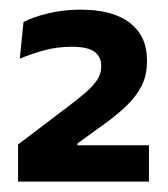

<svg xmlns="http://www.w3.org/2000/svg" viewBox="-20 -730 339 388"><path d="M281 -363H16.5V-438L114 -512Q135.5 -528 151.2 -541.5Q167 -555 175.8 -567.8Q184.5 -580.5 184.5 -594.5V-597.5Q184.5 -615 171.2 -625.2Q158 -635.5 124.5 -635.5Q95 -635.5 68.2 -628Q41.5 -620.5 20 -611.5L27.5 -685.5Q47.5 -696 78.2 -703.2Q109 -710.5 142.5 -710.5Q208.5 -710.5 242.8 -683.5Q277 -656.5 277 -609.5V-605Q277 -579 267 -558.2Q257 -537.5 238.2 -518.8Q219.5 -500 191 -479.5L136.5 -440V-424L95 -436.5H281Z"/></svg>

Font: Anek Kannada Medium SemiBold
Style: Regular
Weight: 600
Version: Version 1.003